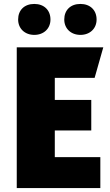

<svg xmlns="http://www.w3.org/2000/svg" viewBox="-20 -954 559 974"><path d="M489 0V-157H258V-292H443V-447H258V-559H460L504 -714H65V0ZM154 -777C202 -777 236 -809 236 -855C236 -902 204 -934 154 -934C103 -934 72 -902 72 -855C72 -809 106 -777 154 -777ZM388 -777C436 -777 470 -809 470 -855C470 -902 438 -934 388 -934C337 -934 306 -902 306 -855C306 -809 340 -777 388 -777Z"/></svg>

Font: Frost ExtraBold
Style: Regular
Weight: 800
Designer: Lee Frost
Foundry: Lee Frost for Ice Communication Norge AS
Version: Version 2.011;hotconv 1.0.107;makeotfexe 2.5.65593